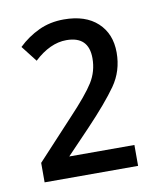

<svg xmlns="http://www.w3.org/2000/svg" viewBox="-59 -902 449 534"><g transform="rotate(-10 166.0 -634.5)"><path d="M289 -475H105L171 -544Q228 -604 256.5 -644.5Q285 -685 285 -737Q285 -790 251 -821.5Q217 -853 156 -853Q117 -853 85 -838Q53 -823 27 -798L62 -753Q107 -795 153 -795Q216 -795 216 -733Q216 -696 197 -665.5Q178 -635 127 -581L25 -471V-416H289Z"/></g></svg>

Font: Noto Sans UI SemiCondensed
Style: Regular
Weight: 400
Width: 4
Designer: Monotype Design Team
Foundry: Monotype Imaging Inc.
Version: 1.001